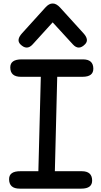

<svg xmlns="http://www.w3.org/2000/svg" viewBox="-20 -1074 586 1114"><path d="M105.5 -729.5Q39.6 -729.5 39.6 -683.1Q39.6 -628.4 101.1 -628.4H216.8L202.6 -80.6H98.6Q32.7 -81.1 32.7 -34.7Q32.7 20.5 94.2 20.5H451.7Q515.6 20.5 514.6 -27.8Q513.7 -80.6 454.6 -80.6H298.3L312 -628.4H458.5Q522.5 -628.4 521.5 -676.8Q520.5 -729.5 461.4 -729.5ZM285.6 -1053.7Q264.6 -1054.2 243.2 -1030.3L107.9 -880.9Q73.7 -843.3 97.2 -817.9Q135.3 -778.8 169.4 -816.4L285.6 -944.3L402.8 -816.4Q437 -778.8 474.1 -817.9Q498.5 -843.3 464.4 -880.9L328.6 -1030.3Q306.6 -1054.2 285.6 -1053.7Z"/></svg>

Font: Comic Relief
Style: Regular
Weight: 400
Designer: Jeff Davis
Foundry: Loudifier
Version: Version 1.200; ttfautohint (v1.8.4.7-5d5b)